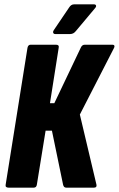

<svg xmlns="http://www.w3.org/2000/svg" viewBox="-20 -860 545 880"><path d="M19 0Q3 0 6 -14L106 -641Q109 -655 120 -655H237Q252 -655 249 -641L209 -387H229L350 -641Q356 -655 368 -655H496Q502 -655 504 -651Q506 -647 503 -641L346 -335L422 -14Q425 0 411 0H283Q272 0 269 -14L218 -261H189L149 -14Q147 0 135 0ZM233 -704Q226 -704 224 -709.5Q222 -715 226 -721L297 -826Q306 -840 319 -840H411Q418 -840 420 -835Q422 -830 416 -823L328 -718Q317 -704 302 -704Z"/></svg>

Font: Sofia Sans Extra Condensed Black
Style: Italic
Weight: 900
Italic angle: -9°
Version: Version 4.100